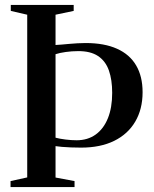

<svg xmlns="http://www.w3.org/2000/svg" viewBox="-20 -763 628 783"><path d="M91 -39.5V-703L24 -718.5V-743H280.5V-718.5L206.5 -703V-579.5Q217 -580 231.2 -581.2Q245.5 -582.5 262 -584Q278.5 -585.5 295.8 -586.5Q313 -587.5 329 -587.5Q405.5 -587.5 457.2 -564.2Q509 -541 535.2 -496.2Q561.5 -451.5 561.5 -387Q561.5 -318 531.5 -267Q501.5 -216 445.5 -188.5Q389.5 -161 310.5 -161Q290 -161 269.8 -161.8Q249.5 -162.5 232.8 -164Q216 -165.5 206.5 -167V-39L284 -24.5V0H23V-24.5ZM292.5 -191Q337.5 -191 370 -214.2Q402.5 -237.5 420 -280.8Q437.5 -324 437.5 -384.5Q437.5 -437.5 424 -475.8Q410.5 -514 379.8 -534.5Q349 -555 297.5 -554.5Q273.5 -554.5 248.2 -551Q223 -547.5 206.5 -542V-201.5Q223 -197 247 -194Q271 -191 292.5 -191Z"/></svg>

Font: Merriweather 120pt Medium
Style: Regular
Weight: 500
Version: Version 2.100